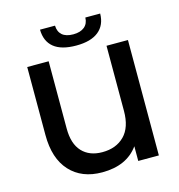

<svg xmlns="http://www.w3.org/2000/svg" viewBox="-128 -1004 1048 1125"><g transform="rotate(-15 396.5 -441.0)"><path d="M699 -700V0H574V-89Q503 10 354 10Q230 10 159 -67.5Q88 -145 88 -287V-700H218V-292Q218 -199 262.5 -151.5Q307 -104 385 -104Q469 -104 519 -154.5Q569 -205 569 -305V-700ZM217 -892H308Q309 -855 332 -835Q355 -815 399 -815Q442 -815 466.5 -835Q491 -855 492 -892H582Q581 -822 534.5 -784.5Q488 -747 399 -747Q309 -747 263.5 -784Q218 -821 217 -892Z"/></g></svg>

Font: Montserrat Alternates SemiBold
Style: Regular
Weight: 600
Designer: Julieta Ulanovsky
Foundry: Julieta Ulanovsky
Version: Version 7.200